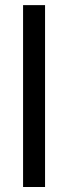

<svg xmlns="http://www.w3.org/2000/svg" viewBox="-20 -748 272 768"><path d="M160.2 -727.5V0H72.3V-727.5Z"/></svg>

Font: Inter Khmer Looped
Style: Regular
Weight: 400
Designer: Rasmus Andersson, Sovichet Tep
Foundry: Anagata Design
Version: Version 1.000